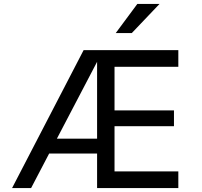

<svg xmlns="http://www.w3.org/2000/svg" viewBox="-20 -949 1020 969"><path d="M228 -174 137 0H41L402 -696H880V-612H558V-392H858V-312H558V-84H880V0H470V-174ZM470 -637 267 -249H470ZM673 -929H785L645 -782H564Z"/></svg>

Font: Amiko
Style: Regular
Weight: 400
Designer: Pablo Impallari, Rodrigo Fuenzalida, Andres Torresi
Foundry: Impallari Type
Version: Version 1.001; ttfautohint (v1.3)